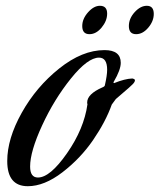

<svg xmlns="http://www.w3.org/2000/svg" viewBox="-20 -623 551 663"><path d="M437 -352Q446 -350 446 -346Q446 -340 438 -332Q427 -321 405.5 -303Q384 -285 380 -281L366 -262Q345 -203 301.5 -139.5Q258 -76 195.5 -28Q133 20 76 20Q5 20 5 -67Q5 -144 55 -233.5Q105 -323 184.5 -386.5Q264 -450 341 -450Q397 -450 397 -406Q397 -382 373 -341Q372 -340 372 -338Q372 -336 374 -336Q411 -351 437 -352ZM342 -328Q350 -363 350 -382Q350 -424 322 -424Q283 -424 225 -352Q167 -280 125.5 -190Q84 -100 84 -48Q84 -10 111 -10Q153 -10 211.5 -94Q270 -178 282 -263Q281 -265 281 -269Q281 -298 333 -321Q341 -324 342 -328ZM289 -505Q264 -505 264 -533Q264 -558 284 -580.5Q304 -603 325 -603Q350 -603 350 -576Q350 -551 331 -528Q312 -505 289 -505ZM450 -505Q425 -505 425 -533Q425 -559 445 -581Q465 -603 487 -603Q511 -603 511 -575Q511 -550 492 -527.5Q473 -505 450 -505Z"/></svg>

Font: Aguafina Script
Style: Regular
Weight: 400
Designer: Angel Koziupa and Alejandro Paul
Foundry: Angel Koziupa and Alejandro Paul
Version: Version 1.000